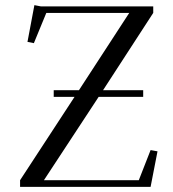

<svg xmlns="http://www.w3.org/2000/svg" viewBox="-20 -727 672 747"><path d="M58.1 0V-25.9L270 -350.1H189V-376H287.1L482.9 -676.8H160.2L111.8 -559.1L86.9 -564L113.8 -707L139.2 -702.1H576.2V-676.8L380.9 -376H537.1V-350.1H363.8L150.9 -25.9H520L565.9 -143.1L592.8 -138.2L565.9 0Z"/></svg>

Font: Dehuti Alt
Style: Book
Weight: 400
Version: Version 1.2